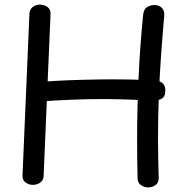

<svg xmlns="http://www.w3.org/2000/svg" viewBox="-20 -802 824 836"><path d="M108 -740Q109 -762 123 -772Q137 -782 154 -782Q166 -782 176.5 -777.5Q187 -773 194 -764Q201 -755 200 -740L170 -38Q170 -24 163 -15Q156 -6 145.5 -1.5Q135 3 123 3Q107 3 92 -7Q77 -17 78 -38ZM152 -360Q127 -359 115 -370Q103 -381 103 -399Q103 -422 117 -433Q131 -444 153 -445Q212 -450 276.5 -452.5Q341 -455 406.5 -456Q472 -457 535.5 -456Q599 -455 657 -451Q677 -450 688.5 -439Q700 -428 700 -409Q700 -381 683.5 -372Q667 -363 640 -364Q567 -368 508.5 -369.5Q450 -371 396 -370.5Q342 -370 283.5 -367.5Q225 -365 152 -360ZM603 -735Q605 -761 619.5 -770.5Q634 -780 652 -780Q673 -780 685 -767.5Q697 -755 695 -732Q687 -642 681 -556.5Q675 -471 671.5 -382Q668 -293 668 -194Q668 -152 669 -110Q670 -68 671 -27Q671 -6 657 4Q643 14 625 14Q608 14 593.5 4Q579 -6 579 -27Q578 -68 577.5 -109Q577 -150 577 -192Q577 -330 583.5 -467.5Q590 -605 603 -735Z"/></svg>

Font: Playpen Sans
Style: Regular
Weight: 400
Designer: Laura Meseguer, Veronika Burian, José Scaglione, Kostas Bartsokas, Vera Evstafieva, Tom Grace, Yorlmar Campos
Foundry: TypeTogether
Version: Version 2.000